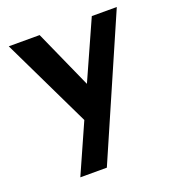

<svg xmlns="http://www.w3.org/2000/svg" viewBox="-119 -527 761 830"><g transform="rotate(-20 261.5 -112.0)"><path d="M110 207 211 -20 13 -431H155L275 -163L395 -431H510L232 207Z"/></g></svg>

Font: Reem Kufi SemiBold
Style: Regular
Weight: 600
Designer: Khaled Hosny
Version: Version 1.001